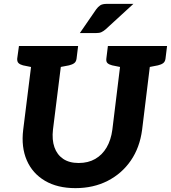

<svg xmlns="http://www.w3.org/2000/svg" viewBox="-20 -965 884 993"><path d="M370 8Q277 8 212.5 -30Q148 -68 118.5 -136Q89 -204 100 -294L154 -727H308L254 -295Q248 -242 261.5 -203.5Q275 -165 306.5 -143.5Q338 -122 387 -122Q436 -122 472.5 -143Q509 -164 531.5 -202.5Q554 -241 561 -294L614 -727H768L715 -294Q703 -202 656.5 -134.5Q610 -67 536.5 -29.5Q463 8 370 8ZM176 -727 148 -617 99 -627Q84 -631 76 -638.5Q68 -646 69 -662L78 -727ZM384 -727 376 -662Q374 -646 364 -638.5Q354 -631 337 -627L285 -617L286 -727ZM636 -727 609 -617 560 -627Q544 -631 536 -638.5Q528 -646 530 -662L538 -727ZM844 -727 836 -662Q834 -646 824 -638.5Q814 -631 797 -627L746 -617V-727ZM533 -945H670L526 -813Q514 -803 504 -798.5Q494 -794 477 -794H393L477 -916Q487 -930 498.5 -937.5Q510 -945 533 -945Z"/></svg>

Font: Aleo ExtraBold
Style: Italic
Weight: 800
Italic angle: -7°
Designer: Alessio Laiso
Foundry: Alessio Laiso
Version: Version 2.001;gftools[0.9.29]